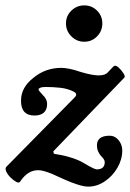

<svg xmlns="http://www.w3.org/2000/svg" viewBox="-20 -668 483 713"><path d="M308 25Q292 25 268.5 17.5Q245 10 220.5 -1Q196 -12 176 -21Q157 -29 144 -32.5Q131 -36 122 -36Q102 -36 85.5 -25.5Q69 -15 55 6Q51 13 40.5 7.5Q30 2 19 -9Q8 -20 3 -31.5Q-2 -43 4 -49L257 -306Q263 -312 263 -317Q263 -323 253 -328Q231 -339 204.5 -342Q178 -345 149 -345Q136 -345 129.5 -342Q123 -339 123 -337Q123 -333 127.5 -328Q132 -323 139 -315Q155 -300 155 -282Q155 -261 143 -250Q131 -239 108 -239Q58 -239 58 -294Q58 -319 69.5 -340Q81 -361 104 -379Q127 -398 153 -407Q179 -416 207 -416Q220 -416 238 -412.5Q256 -409 279 -401Q302 -394 319 -391Q336 -388 346 -388Q359 -388 367.5 -391Q376 -394 381 -400L401 -421Q408 -428 419 -418.5Q430 -409 438 -396.5Q446 -384 442 -380L178 -106L180 -97Q192 -95 205.5 -92.5Q219 -90 233 -86Q247 -82 262 -76.5Q277 -71 292 -62Q312 -50 323.5 -44.5Q335 -39 339 -39Q369 -39 369 -66Q369 -71 365.5 -76.5Q362 -82 355 -89Q348 -97 344 -106.5Q340 -116 340 -128Q340 -164 387 -164Q401 -164 411.5 -156Q422 -148 428 -135.5Q434 -123 434 -109Q434 -76 416 -45Q398 -14 369 5.5Q340 25 308 25ZM293 -513Q265 -513 245 -533Q225 -553 225 -581Q225 -609 245 -628.5Q265 -648 293 -648Q321 -648 340.5 -628.5Q360 -609 360 -581Q360 -553 340.5 -533Q321 -513 293 -513Z"/></svg>

Font: Junicode VF
Style: Italic
Weight: 400
Italic angle: -11°
Designer: Peter S. Baker
Version: Version 2.209